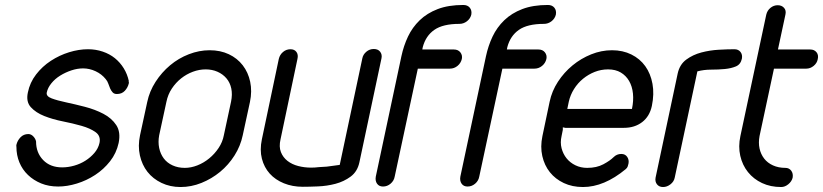

<svg xmlns="http://www.w3.org/2000/svg" viewBox="-20 -752 3309 772"><path d="M497 -425Q499 -423 498 -417Q494 -400 482 -387Q470 -374 450 -374Q439 -374 433 -380.5Q427 -387 423 -396Q419 -405 415.5 -415.5Q412 -426 405 -434Q389 -454 364.5 -465.5Q340 -477 314 -477Q291 -477 267 -469Q243 -461 222 -448Q201 -435 186.5 -417Q172 -399 168 -380Q165 -365 187.5 -356.5Q210 -348 245.5 -340.5Q281 -333 321.5 -322.5Q362 -312 395.5 -294.5Q429 -277 447.5 -249Q466 -221 457 -177Q448 -136 422.5 -103.5Q397 -71 362.5 -48.5Q328 -26 289 -14Q250 -2 214 -2Q176 -2 145.5 -14.5Q115 -27 92.5 -48.5Q70 -70 58 -99Q46 -128 46 -162Q45 -166 46 -170Q50 -187 62.5 -200Q75 -213 94 -213Q105 -213 114 -203.5Q123 -194 125 -183Q125 -138 153.5 -108.5Q182 -79 230 -79Q254 -79 278.5 -86Q303 -93 323.5 -106Q344 -119 359.5 -137Q375 -155 380 -177Q386 -205 364.5 -220.5Q343 -236 308 -246Q273 -256 232.5 -264Q192 -272 158 -285.5Q124 -299 104 -321Q84 -343 92 -380Q100 -420 125 -452.5Q150 -485 184.5 -507.5Q219 -530 258 -542Q297 -554 334 -554Q365 -554 393 -544.5Q421 -535 442 -518Q463 -501 477.5 -477.5Q492 -454 498 -426Z M572 -342Q581 -385 605.5 -423Q630 -461 664 -489.5Q698 -518 739.5 -534Q781 -550 823 -550Q866 -550 900 -534Q934 -518 956 -489.5Q978 -461 986 -423Q994 -385 985 -342L956 -208Q947 -165 923 -127Q899 -89 865 -61Q831 -33 790 -16.5Q749 0 706 0Q664 0 629.5 -16.5Q595 -33 573 -61Q551 -89 542.5 -127Q534 -165 543 -208ZM620 -208Q615 -181 620 -157Q625 -133 638.5 -115Q652 -97 674 -87Q696 -77 723 -77Q748 -77 773.5 -87Q799 -97 821 -115Q843 -133 859 -157Q875 -181 880 -208L909 -343Q915 -372 910 -396Q905 -420 890.5 -437Q876 -454 854.5 -463.5Q833 -473 807 -473Q781 -473 755.5 -463.5Q730 -454 708.5 -437Q687 -420 671 -396Q655 -372 649 -342Z M1437 -518Q1440 -533 1453 -544Q1466 -555 1483 -555Q1500 -555 1508.5 -544Q1517 -533 1514 -518L1425 -99Q1417 -62 1390 -42Q1363 -22 1329 -13Q1295 -4 1258.5 -2.5Q1222 -1 1197 -1Q1156 -1 1121.5 -15Q1087 -29 1064.5 -54Q1042 -79 1033 -114Q1024 -149 1033 -192L1101 -515Q1105 -532 1118 -543Q1131 -554 1148 -554Q1164 -554 1172 -543Q1180 -532 1176 -515L1108 -192Q1101 -162 1109.5 -140.5Q1118 -119 1136 -105Q1154 -91 1179 -84.5Q1204 -78 1231 -78Q1246 -78 1262 -80L1294 -82Q1310 -84 1324 -86Q1338 -88 1346 -89Z M1594 -526Q1603 -568 1620.5 -605Q1638 -642 1667.5 -670.5Q1697 -699 1740 -715.5Q1783 -732 1843 -732Q1860 -732 1869 -721Q1878 -710 1875 -693Q1871 -677 1857.5 -666.5Q1844 -656 1827 -656Q1761 -656 1726.5 -632Q1692 -608 1680 -563L1678 -553H1685H1805Q1822 -553 1831 -541.5Q1840 -530 1837 -515Q1833 -498 1819.5 -487Q1806 -476 1789 -476H1660L1567 -42Q1564 -25 1550.5 -13.5Q1537 -2 1520 -2Q1504 -2 1496 -13.5Q1488 -25 1491 -42Z M1934 -526Q1943 -568 1960.5 -605Q1978 -642 2007.5 -670.5Q2037 -699 2080 -715.5Q2123 -732 2183 -732Q2200 -732 2209 -721Q2218 -710 2215 -693Q2211 -677 2197.5 -666.5Q2184 -656 2167 -656Q2101 -656 2066.5 -632Q2032 -608 2020 -563L2018 -553H2025H2145Q2162 -553 2171 -541.5Q2180 -530 2177 -515Q2173 -498 2159.5 -487Q2146 -476 2129 -476H2000L1907 -42Q1904 -25 1890.5 -13.5Q1877 -2 1860 -2Q1844 -2 1836 -13.5Q1828 -25 1831 -42Z M2261 -314H2521Q2528 -347 2525 -376Q2522 -405 2509.5 -426.5Q2497 -448 2476 -460.5Q2455 -473 2425 -473Q2397 -473 2371.5 -463Q2346 -453 2324.5 -435.5Q2303 -418 2288 -394Q2273 -370 2267 -343ZM2447 -120Q2460 -133 2478 -133Q2494 -133 2502 -121Q2510 -109 2507 -94Q2506 -89 2504 -83Q2502 -77 2496 -72Q2409 0 2324 0Q2281 0 2247 -16Q2213 -32 2191 -59.5Q2169 -87 2160.5 -124.5Q2152 -162 2161 -205L2190 -343Q2199 -386 2223.5 -423.5Q2248 -461 2282 -489Q2316 -517 2357 -533.5Q2398 -550 2441 -550Q2484 -550 2518.5 -533Q2553 -516 2574.5 -486Q2596 -456 2603.5 -415Q2611 -374 2601 -326Q2592 -284 2562 -261Q2532 -238 2489 -238H2253L2243 -240V-230L2238 -205Q2232 -179 2238 -156Q2244 -133 2258 -115.5Q2272 -98 2293.5 -87.5Q2315 -77 2341 -77Q2379 -77 2406 -91.5Q2433 -106 2447 -120Z M2693 -38Q2690 -22 2676 -11Q2662 0 2646 0Q2630 0 2621.5 -11Q2613 -22 2616 -38L2705 -457Q2713 -493 2739.5 -512.5Q2766 -532 2800 -541Q2834 -550 2870 -552Q2906 -554 2933 -554Q2949 -554 2957.5 -543Q2966 -532 2963 -516Q2958 -493 2939 -485Q2920 -477 2894.5 -474.5Q2869 -472 2839.5 -472Q2810 -472 2784 -465Z M3061 -693Q3065 -710 3078 -720.5Q3091 -731 3107 -731Q3123 -731 3132.5 -720.5Q3142 -710 3138 -693L3108 -553H3238Q3254 -553 3263 -542Q3272 -531 3268 -514Q3265 -498 3251.5 -487Q3238 -476 3222 -476H3092L3034 -205Q3029 -178 3034 -155Q3039 -132 3052.5 -114.5Q3066 -97 3088 -87Q3110 -77 3138 -77Q3153 -77 3161.5 -65.5Q3170 -54 3167 -37Q3163 -22 3149.5 -11Q3136 0 3121 0Q3078 0 3044 -16Q3010 -32 2987.5 -60Q2965 -88 2956.5 -125.5Q2948 -163 2957 -205Z"/></svg>

Font: VDS Compensated
Style: Light Italic
Weight: 300
Italic angle: -12°
Designer: artmaker
Foundry: artmaker
Version: Version 1.000 2012 initial release